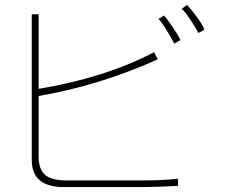

<svg xmlns="http://www.w3.org/2000/svg" viewBox="-20 -734 960 780"><path d="M786 -600Q776 -620 753.5 -654Q731 -688 718 -698L740 -714Q756 -697 780.5 -664Q805 -631 810 -613ZM137 -373Q407 -418 606 -522L621 -493Q386 -387 137 -344V-99Q137 -44 165 -22Q193 0 257 -1H548Q602 -1 634 -2.5Q666 -4 703 -8V21Q618 26 560 26H239Q109 26 109 -84V-676H137ZM688 -557Q644 -638 624 -657L646 -671Q657 -660 681.5 -624Q706 -588 713 -571Z"/></svg>

Font: LINE Seed Sans KR Thin
Style: Regular
Weight: 250
Designer: LINE BX Design & Sandoll Inc & Dalton Maag Ltd
Foundry: Sandoll Inc.
Version: Version 1.000